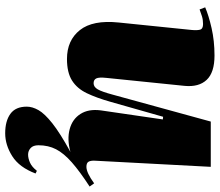

<svg xmlns="http://www.w3.org/2000/svg" viewBox="-72 -504 826 721"><g transform="rotate(90 340.5 -144.0)"><path d="M8 -502Q38 -515 86 -526Q134 -537 189 -537Q253 -537 280.5 -507.5Q308 -478 303 -425L273 -131Q270 -103 275 -93Q280 -83 293 -83Q307 -83 316 -98.5Q325 -114 336 -155L437 -523H607L584 -89Q583 -73 587.5 -64.5Q592 -56 607 -56Q629 -56 669 -85L681 -68Q624 -31 590 -1Q556 29 541 58Q526 87 526 124Q526 144 536.5 153.5Q547 163 561 163Q575 163 591 156Q607 149 622 130L632 135Q609 196 567 222.5Q525 249 481 249Q435 249 408 229.5Q381 210 381 168Q381 147 394 124Q407 101 443.5 72Q480 43 551 4Q504 17 466 7Q428 -3 408.5 -33.5Q389 -64 395 -110L429 -343L419 -344L363 -147Q348 -94 330.5 -57.5Q313 -21 283 -2Q253 17 202 17Q132 17 93.5 -31.5Q55 -80 65 -177L93 -451Q95 -471 92 -482.5Q89 -494 71 -494Q55 -494 42 -490Q29 -486 16 -481Z"/></g></svg>

Font: Literata 72pt Black
Style: Italic
Weight: 900
Italic angle: -2°
Designer: Latin by Veronika Burian and Jose Scaglione. Greek by Irene Vlachou. Cyrillic by Vera Evstafieva
Foundry: TypeTogether
Version: Version 3.002